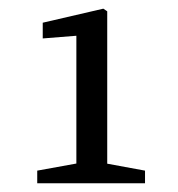

<svg xmlns="http://www.w3.org/2000/svg" viewBox="-20 -848 410 443"><path d="M78.6 -795.6 218.4 -828 227.4 -821.9V-425.2H156.2V-765.5L78.6 -759.3ZM221.6 -471.4 314.6 -454.3V-425.2H65.9V-454.3L160.2 -471.4Z"/></svg>

Font: Adobe Variable Font Prototype
Style: Regular
Weight: 389
Designer: Frank Grießhammer
Foundry: Adobe
Version: Version 1.004;hotconv 1.0.113;makeotfexe 2.5.65598